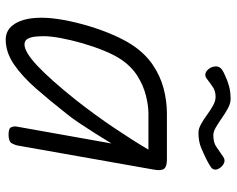

<svg xmlns="http://www.w3.org/2000/svg" viewBox="-94 -684 788 639"><g transform="rotate(90 299.5 -365.0)"><path d="M112 9.5Q78 9.5 58.8 -22.2Q39.5 -54 39.5 -110Q39.5 -142.5 47 -183.5Q54.5 -224.5 67.2 -267Q80 -309.5 96.5 -347.5Q113 -385.5 130.5 -412Q158.5 -454 195.2 -479.2Q232 -504.5 274 -515.8Q316 -527 358.5 -527H512Q535 -527 542.2 -517.5Q549.5 -508 545 -483.5L464.5 -28.5Q463.5 -23 457.8 -11.5Q452 0 428.5 0Q407.5 0 404 -8.8Q400.5 -17.5 401.5 -25.5L458 -342.5Q439 -311.5 421.8 -284.2Q404.5 -257 389.5 -234.5Q374.5 -212 361 -195.5Q316 -138 275.2 -91.5Q234.5 -45 194.5 -17.8Q154.5 9.5 112 9.5ZM101 -118Q101 -106 102.2 -90.8Q103.5 -75.5 109.2 -64.2Q115 -53 128.5 -53Q153.5 -53 199 -95.5Q244.5 -138 314 -225Q363 -287.5 404.8 -349.5Q446.5 -411.5 478.5 -465.5H358.5Q332 -465.5 298.8 -457.2Q265.5 -449 233.2 -428.8Q201 -408.5 177.5 -373Q162.5 -350.5 148.8 -316.5Q135 -282.5 124.2 -245Q113.5 -207.5 107.2 -173.8Q101 -140 101 -118ZM422 -632Q409 -632 393.8 -640.5Q378.5 -649 362.8 -660.5Q347 -672 331.8 -680.5Q316.5 -689 303 -689Q284 -689 270.8 -680.2Q257.5 -671.5 241.5 -659Q234.5 -654 227.5 -655Q220.5 -656 214.5 -661.2Q208.5 -666.5 205 -674.2Q201.5 -682 201.5 -690Q201.5 -698.5 206.8 -705.2Q212 -712 230.5 -720Q248 -728.5 267.2 -733.8Q286.5 -739 310 -739Q324.5 -739 340.8 -730.2Q357 -721.5 373 -710.2Q389 -699 403.8 -690.2Q418.5 -681.5 430.5 -681.5Q455.5 -681.5 469.5 -691.8Q483.5 -702 502.5 -714.5Q513 -721.5 522.8 -717.2Q532.5 -713 538.8 -704.2Q545 -695.5 545 -688.5Q545 -679.5 537.5 -674Q530 -668.5 512 -659Q493.5 -650 472.5 -641Q451.5 -632 422 -632Z"/></g></svg>

Font: Edu QLD Hand
Style: Regular
Weight: 400
Designer: Tina and Corey Anderson, Eben Sorkin
Foundry: Sorkin Type Co.
Version: Version 2.000